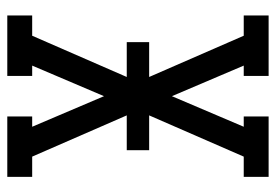

<svg xmlns="http://www.w3.org/2000/svg" viewBox="-138 -638 775 540"><g transform="rotate(90 250.0 -367.5)"><path d="M23 0V-70H80L196 -336H98V-399H196L80 -665H23V-735H193V-665H164L250 -463L336 -665H307V-735H477V-665H420L304 -399H402V-336H304L420 -70H477V0H307V-70H336L250 -272L164 -70H193V0Z"/></g></svg>

Font: Iosevka Slab
Style: Regular
Weight: 400
Monospace: yes
Designer: Belleve Invis
Foundry: Belleve Invis
Version: Version 11.2.4; ttfautohint (v1.8.3)